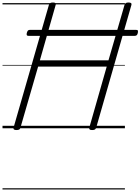

<svg xmlns="http://www.w3.org/2000/svg" viewBox="-20 -1023 1120 1531"><path d="M111 14Q83 14 88 -5L370 -984Q373 -994 380 -998.5Q387 -1003 402 -1003Q431 -1003 424 -984L298 -542H845L973 -984Q976 -994 983 -998.5Q990 -1003 1005 -1003Q1033 -1003 1028 -984L747 -5Q744 5 737 9.5Q730 14 714 14Q687 14 692 -5L831 -492H284L143 -5Q141 5 133.5 9.5Q126 14 111 14ZM208 -737Q196 -737 193.5 -743.5Q191 -750 194 -761Q197 -772 202 -778.5Q207 -785 219 -785H1064Q1078 -785 1079.5 -778Q1081 -771 1079 -761Q1077 -750 1071.5 -743.5Q1066 -737 1054 -737ZM0 478H976V488H0ZM0 -20H976V0H0ZM0 -505H976V-500H0ZM0 -998H976V-988H0Z"/></svg>

Font: Playwrite AU SA Guides
Style: Regular
Weight: 400
Designer: Veronika Burian, José Scaglione
Foundry: TypeTogether
Version: Version 1.003